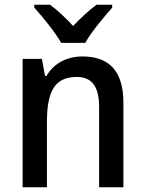

<svg xmlns="http://www.w3.org/2000/svg" viewBox="-20 -786 609 806"><path d="M237 -606H338C362 -651 417 -715 451 -754V-766H385C351 -740 321 -713 287 -677C255 -711 221 -744 190 -766H124V-754C160 -714 212 -650 237 -606ZM326 -549C262 -549 206 -521 175 -467H169L156 -539H75V0H177V-273C177 -400 208 -463 302 -463C367 -463 396 -421 396 -338V0H498V-355C498 -489 437 -549 326 -549Z"/></svg>

Font: Noto Sans Thai Looped SemiCondensed Medium
Style: Regular
Weight: 500
Width: 4
Designer: Sasikarn Vongin, Ben Mitchell
Foundry: The Fontpad Ltd
Version: Version 1.001